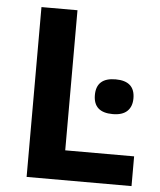

<svg xmlns="http://www.w3.org/2000/svg" viewBox="-52 -759 668 804"><g transform="rotate(5 282.5 -357.0)"><path d="M89.8 0V-713.9H241.2V-125H530.8V0ZM425.8 -293.5Q344.7 -293.5 344.7 -366.5Q344.7 -439.5 425.8 -439.5Q506.8 -439.5 506.8 -366.7Q506.8 -332 486.6 -312.7Q466.3 -293.5 425.8 -293.5Z"/></g></svg>

Font: NotoSans-Bold
Style: Bold
Weight: 700
Designer: Monotype Design team
Foundry: Monotype Imaging Inc.
Version: Version 1.04